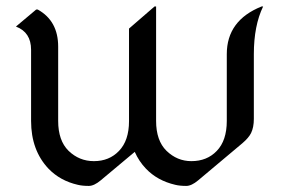

<svg xmlns="http://www.w3.org/2000/svg" viewBox="-20 -577 899 606"><path d="M260.3 9.8Q239.7 9.8 225.6 6.3Q169.9 -6.3 132.8 -44.9Q78.1 -103 78.1 -195.3V-419.9Q78.1 -475.1 30.3 -493.2L94.2 -546.9H99.1Q163.6 -511.2 163.6 -429.7V-195.3Q163.6 -133.3 196.3 -101.1Q230 -68.4 276.4 -68.4Q324.7 -68.4 355.5 -100.6Q387.2 -133.3 387.2 -194.8V-486.8L467.8 -556.6H472.7V-195.3Q472.7 -133.3 505.4 -101.1Q539.1 -68.4 584 -68.4Q633.3 -68.4 664.1 -100.6Q695.8 -133.3 695.8 -195.3V-406.2Q695.8 -512.7 805.7 -556.6H810.5Q781.2 -496.1 781.2 -406.2V-201.7Q781.2 -175.3 772.5 -157.2Q765.1 -142.1 745.1 -125L605.5 -7.8Q584.5 9.8 567.9 9.8Q547.4 9.8 533.2 6.3Q476.6 -6.8 440.4 -44.9Q418.5 -67.9 405.3 -97.7L297.9 -7.8Q276.9 9.8 260.3 9.8Z"/></svg>

Font: Gothica
Style: Book
Weight: 400
Designer: Wojciech Kalinowski "wmk69" (wmk69@o2.pl)
Foundry: Wojciech Kalinowski "wmk69" (wmk69@o2.pl)
Version: Version 2.1.0; 2021-05-14